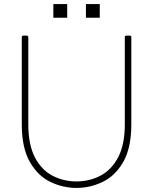

<svg xmlns="http://www.w3.org/2000/svg" viewBox="-20 -909 752 943"><path d="M356 14Q289 14 227.5 -15.5Q166 -45 126.5 -114Q87 -183 87 -299V-726Q87 -734 95 -734H111Q119 -734 119 -726V-299Q119 -199 151 -137Q183 -75 237 -46.5Q291 -18 356 -18Q420 -18 474 -46.5Q528 -75 560.5 -137Q593 -199 593 -299V-726Q593 -734 601 -734H617Q625 -734 625 -726V-299Q625 -183 585.5 -114Q546 -45 484 -15.5Q422 14 356 14ZM310 -822H242V-889H310ZM470 -822H402V-889H470Z"/></svg>

Font: YamahaIndonesia935. App Thin
Style: Regular
Weight: 100
Designer: Dalton Maag Ltd
Foundry: Dalton Maag Ltd
Version: Version 1.002